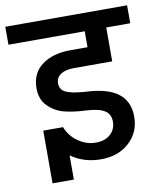

<svg xmlns="http://www.w3.org/2000/svg" viewBox="-105 -715 705 843"><g transform="rotate(-10 247.5 -293.5)"><path d="M412 -570V-419H240Q204 -419 182.5 -405Q161 -391 161 -364Q161 -337 186.5 -324.5Q212 -312 271 -308Q370 -304 417.5 -268Q465 -232 465 -163Q465 -94 416 -49Q367 -4 290 -4Q213 -4 156 -45V63H61V-172H149Q165 -131 201.5 -105.5Q238 -80 279.5 -80Q321 -80 345 -102Q369 -124 369 -158Q369 -192 343 -208Q317 -224 261 -226.5Q205 -229 164.5 -239.5Q124 -250 94 -280Q64 -310 64 -360Q64 -427 112.5 -463Q161 -499 240 -499H316V-570H-24V-650H519V-570Z"/></g></svg>

Font: Hind Medium
Style: Regular
Weight: 500
Designer: Manushi Parikh, Satya Rajpurohit
Foundry: Indian Type Foundry
Version: Version 1.201;PS 1.0;hotconv 1.0.78;makeotf.lib2.5.61930; tt